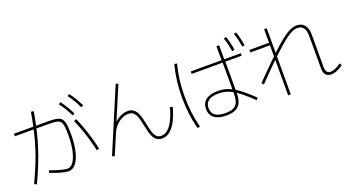

<svg xmlns="http://www.w3.org/2000/svg" viewBox="-61 -1537 4122 2276"><g transform="rotate(-20 2000.0 -399.0)"><path d="M86 17Q125 -67 158 -144.5Q191 -222 218 -298Q245 -374 267 -453.5Q289 -533 308 -619Q327 -705 344 -803L378 -798Q361 -700 342 -613.5Q323 -527 300 -447Q277 -367 249.5 -289.5Q222 -212 189.5 -133.5Q157 -55 116 29ZM921 -108Q908 -171 888 -242.5Q868 -314 842 -386Q816 -458 787 -525L819 -537Q848 -469 874 -396Q900 -323 920.5 -250.5Q941 -178 954 -114ZM795 -593Q767 -649 741 -692Q715 -735 685 -772L711 -790Q744 -748 770.5 -704Q797 -660 822 -607ZM923 -649Q896 -706 870.5 -748.5Q845 -791 815 -829L841 -846Q874 -804 900 -759.5Q926 -715 952 -663ZM526 13Q505 13 465.5 4.5Q426 -4 381.5 -18.5Q337 -33 298 -49L308 -79Q345 -63 387.5 -50Q430 -37 466.5 -28.5Q503 -20 522 -20Q564 -20 596.5 -66Q629 -112 647.5 -195Q666 -278 666 -387Q666 -459 660.5 -501Q655 -543 638 -563Q621 -583 585 -589Q549 -595 486 -595H66V-627H484Q542 -627 581 -622.5Q620 -618 643.5 -604.5Q667 -591 679.5 -564Q692 -537 696 -493.5Q700 -450 700 -385Q700 -266 678.5 -176Q657 -86 618 -36.5Q579 13 526 13Z M1097 33 1067 21 1402 -772 1432 -761 1241 -309 1230 -318Q1269 -364 1320.5 -391.5Q1372 -419 1424 -419Q1465 -419 1492 -400Q1519 -381 1535.5 -349Q1552 -317 1562.5 -277.5Q1573 -238 1581 -196Q1591 -145 1603 -102Q1615 -59 1637.5 -32.5Q1660 -6 1702 -6Q1766 -6 1819.5 -78Q1873 -150 1912 -292L1944 -282Q1915 -180 1878.5 -111.5Q1842 -43 1798 -8Q1754 27 1701 27Q1661 27 1635 9Q1609 -9 1593 -39.5Q1577 -70 1567 -108.5Q1557 -147 1549 -188Q1539 -240 1525.5 -285Q1512 -330 1488 -357.5Q1464 -385 1418 -385Q1389 -385 1358 -374Q1327 -363 1298.5 -342Q1270 -321 1246.5 -292Q1223 -263 1208 -228Z M2509 32Q2411 32 2358 -7.5Q2305 -47 2305 -122Q2305 -198 2358 -237.5Q2411 -277 2509 -277Q2559 -277 2604 -265.5Q2649 -254 2696.5 -227.5Q2744 -201 2800 -155Q2856 -109 2927 -41L2905 -17Q2836 -84 2782 -128Q2728 -172 2683 -198Q2638 -224 2596 -235Q2554 -246 2508 -246Q2337 -246 2337 -122Q2337 1 2508 1Q2602 1 2640.5 -40Q2679 -81 2679 -178V-588H2676V-781H2710V-588H2713V-178Q2713 -68 2664.5 -18Q2616 32 2509 32ZM2134 55Q2108 -46 2096 -142.5Q2084 -239 2084 -350Q2084 -459 2096 -555Q2108 -651 2134 -754L2167 -748Q2141 -647 2129.5 -552Q2118 -457 2118 -350Q2118 -241 2129.5 -146.5Q2141 -52 2167 47ZM2288 -573V-604H2919V-573ZM2832 -662Q2824 -710 2814 -752.5Q2804 -795 2789 -837L2820 -845Q2835 -802 2845.5 -759Q2856 -716 2863 -667ZM2963 -672Q2955 -720 2945 -762.5Q2935 -805 2920 -848L2951 -855Q2966 -812 2976 -769Q2986 -726 2993 -677Z M3845 -1Q3799 -1 3775 -28Q3751 -55 3751 -107V-519Q3751 -588 3725.5 -622Q3700 -656 3649 -656Q3623 -656 3592.5 -644Q3562 -632 3521 -604Q3480 -576 3424.5 -527.5Q3369 -479 3292 -405H3290Q3241 -357 3181.5 -297Q3122 -237 3049 -162L3028 -188Q3149 -311 3238 -398Q3327 -485 3391 -541.5Q3455 -598 3501.5 -630Q3548 -662 3583.5 -675Q3619 -688 3651 -688Q3716 -688 3750.5 -645.5Q3785 -603 3785 -523V-115Q3785 -86 3791.5 -68.5Q3798 -51 3812 -42Q3826 -33 3847 -33Q3874 -33 3905.5 -46.5Q3937 -60 3979 -90L3995 -62Q3949 -30 3913.5 -15.5Q3878 -1 3845 -1ZM3276 57V-574H3029V-606H3276V-777H3309V57Z"/></g></svg>

Font: M PLUS 1 ExtraLight
Style: Regular
Weight: 250
Version: Version 1.001